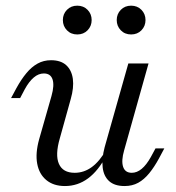

<svg xmlns="http://www.w3.org/2000/svg" viewBox="-20 -635 610 667"><path d="M205.6 11.3Q166.1 11.3 141.1 -9.3Q116.1 -29.8 109.3 -66.1Q102.4 -102.4 116.1 -151.6L158.9 -301.6Q169.4 -338.7 162.5 -359.3Q155.6 -379.8 132.3 -379.8Q113.7 -379.8 97.2 -365.7Q80.6 -351.6 66.1 -325L50 -294.4H18.5L37.1 -329Q54 -359.7 71.8 -381Q89.5 -402.4 110.5 -414.1Q131.5 -425.8 157.3 -425.8Q191.1 -425.8 210.1 -408.5Q229 -391.1 233.1 -360.9Q237.1 -330.6 225.8 -291.1L187.9 -154.8Q171 -96.8 184.7 -65.7Q198.4 -34.7 239.5 -34.7Q271.8 -34.7 299.2 -54.8Q326.6 -75 349.2 -115.3V-94.4Q321.8 -41.9 285.9 -15.3Q250 11.3 205.6 11.3ZM412.9 11.3Q378.2 11.3 359.3 -5.6Q340.3 -22.6 336.7 -53.2Q333.1 -83.9 343.5 -123.4L425.8 -414.5H496L411.3 -112.9Q400.8 -76.6 407.7 -55.6Q414.5 -34.7 437.9 -34.7Q455.6 -34.7 472.2 -48.4Q488.7 -62.1 504 -89.5L520.2 -119.4H550.8L532.3 -84.7Q516.1 -54.8 498.4 -33.1Q480.6 -11.3 460.1 0Q439.5 11.3 412.9 11.3ZM435.5 -515.3Q413.7 -515.3 399.6 -529.8Q385.5 -544.4 385.5 -565.3Q385.5 -586.3 399.6 -600.8Q413.7 -615.3 435.5 -615.3Q457.3 -615.3 471.4 -600.8Q485.5 -586.3 485.5 -565.3Q485.5 -544.4 471.4 -529.8Q457.3 -515.3 435.5 -515.3ZM248.4 -515.3Q226.6 -515.3 212.5 -529.8Q198.4 -544.4 198.4 -565.3Q198.4 -586.3 212.5 -600.8Q226.6 -615.3 248.4 -615.3Q270.2 -615.3 284.3 -600.8Q298.4 -586.3 298.4 -565.3Q298.4 -544.4 284.3 -529.8Q270.2 -515.3 248.4 -515.3Z"/></svg>

Font: Playfair 5pt SemiExpanded Light 12pt
Style: Italic
Weight: 300
Italic angle: -15.6°
Version: Version 2.000;gftools[0.9.28]